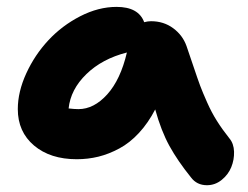

<svg xmlns="http://www.w3.org/2000/svg" viewBox="-20 -506 726 563"><path d="M205.1 -39.1Q127.4 -39.1 79.8 -79.3Q32.2 -119.6 32.2 -186Q32.2 -236.8 57.1 -291Q82 -345.2 121.8 -387.9Q161.6 -430.7 215.1 -458.3Q268.6 -485.8 321.8 -485.8Q386.2 -485.8 402.8 -440.9Q413.1 -443.8 422.9 -443.8Q460 -443.8 487.8 -423.3Q515.6 -402.8 526.9 -371.1Q533.7 -351.6 546.9 -312.3Q560.1 -272.9 567.1 -254.2Q574.2 -235.4 587.2 -206.1Q600.1 -176.8 616 -151.6Q631.8 -126.5 652.8 -100.1Q665.5 -85 666.3 -61.3Q667 -37.6 658.2 -15.9Q649.4 5.9 630.1 21.5Q610.8 37.1 586.9 37.1Q557.1 37.1 540 14.2Q501 -34.2 476.8 -78.1Q452.6 -122.1 435.1 -185.1Q414.6 -145.5 387.5 -116.2Q360.4 -86.9 329.8 -70.6Q299.3 -54.2 268.6 -46.6Q237.8 -39.1 205.1 -39.1ZM210 -186Q255.4 -186 294.4 -229.2Q333.5 -272.5 352.1 -352.1Q279.3 -333.5 233.2 -288.6Q187 -243.7 181.2 -188Q198.7 -186 210 -186Z"/></svg>

Font: Shantell Sans Irregular
Style: Bold
Weight: 700
Designer: Stephen Nixon, Anya Danilova, Shantell Martin
Foundry: Arrow Type
Version: Version 1.006;[9816181b4]